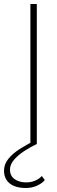

<svg xmlns="http://www.w3.org/2000/svg" viewBox="-68 -720 287 960"><path d="M84 -700V0H116V-700ZM141 160Q130 173 109.5 182.5Q89 192 62 192Q29 192 5.5 176Q-18 160 -18 128Q-18 102 2.5 78.5Q23 55 53.5 35Q84 15 116 0L99 -14Q64 4 30 25.5Q-4 47 -26 74Q-48 101 -48 134Q-48 160 -35.5 179.5Q-23 199 1.5 209.5Q26 220 61 220Q93 220 119 207.5Q145 195 156 180Z"/></svg>

Font: Jost ExtraLight
Style: Regular
Weight: 250
Version: Version 3.710